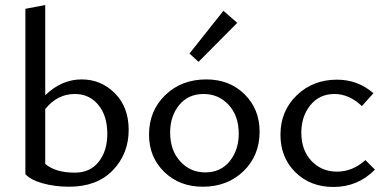

<svg xmlns="http://www.w3.org/2000/svg" viewBox="-20 -738 1534 764"><path d="M305 -422Q382 -422 437 -367Q492 -312 492 -221Q492 -126 429 -60.5Q366 5 255 5Q198 5 150 -8.5Q102 -22 81 -45V-703L160 -718V-359Q225 -422 305 -422ZM278 -51Q339 -51 373 -94.5Q407 -138 407 -205Q407 -278 371 -321Q335 -364 278 -364Q208 -364 160 -304V-86Q200 -51 278 -51Z M770 -492 734 -525 869 -695 924 -647ZM787 5Q694 5 633.5 -54Q573 -113 573 -202Q573 -297 637.5 -359.5Q702 -422 801 -422Q893 -422 953 -363Q1013 -304 1013 -214Q1013 -119 949 -57Q885 5 787 5ZM797 -52Q858 -52 894 -96.5Q930 -141 930 -206Q930 -277 890 -320.5Q850 -364 790 -364Q729 -364 693 -320Q657 -276 657 -211Q657 -140 697 -96Q737 -52 797 -52Z M1307 6Q1215 6 1155.5 -52.5Q1096 -111 1096 -202Q1096 -296 1160.5 -358.5Q1225 -421 1321 -421Q1404 -421 1466 -367L1420 -316Q1369 -364 1311 -364Q1251 -364 1215 -319.5Q1179 -275 1179 -210Q1179 -140 1219.5 -97.5Q1260 -55 1321 -55Q1383 -55 1434 -101L1472 -63Q1404 6 1307 6Z"/></svg>

Font: EauTest Medium
Style: Regular
Weight: 500
Designer: Christian Thalmann (Catharsis Fonts)
Version: Version 0.001;PS 000.001;hotconv 1.0.88;makeotf.lib2.5.64775